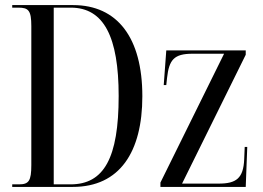

<svg xmlns="http://www.w3.org/2000/svg" viewBox="-20 -734 1031 754"><path d="M28 0H266C450 0 539 -137 539 -356C539 -586 441 -714 267 -714H28V-704H52C92 -704 103 -693 103 -631V-86C103 -23 93 -10 54 -10H28ZM257 -10H191V-704H258C388 -704 446 -589 446 -357C446 -113 388 -10 257 -10ZM610 0H945L951 -157H941L939 -109C936 -34 908 -13 839 -13H695L945 -519V-536H633L623 -400H633L636 -428C644 -499 663 -523 736 -523H860L610 -17Z"/></svg>

Font: Noto Serif Display ExtraCondensed
Style: Regular
Weight: 400
Width: 2
Designer: Monotype Design Team
Foundry: Monotype Imaging Inc.
Version: Version 2.009